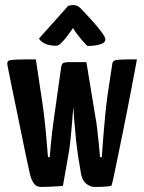

<svg xmlns="http://www.w3.org/2000/svg" viewBox="-20 -735 571 760"><path d="M354 5Q339 5 323 -6.5Q307 -18 301 -45L290 -112Q285 -143 281 -181Q277 -219 274 -257.5Q271 -296 269 -328.5Q267 -361 266 -380.5Q265 -400 265 -400L252 -453Q251 -462 256.5 -475.5Q262 -489 271 -489H322L358 -270Q362 -250 365 -223Q368 -196 370.5 -171Q373 -146 374.5 -129.5Q376 -113 376 -113H383Q385 -146 388.5 -188.5Q392 -231 396 -274Q400 -317 405 -353L424 -479Q425 -490 430.5 -494Q436 -498 456.5 -499Q477 -500 522 -500Q522 -500 517 -473Q512 -446 503.5 -401.5Q495 -357 484.5 -303Q474 -249 463 -195.5Q452 -142 443 -97.5Q434 -53 428 -26Q422 1 420 1Q420 1 404 3Q388 5 354 5ZM142 5Q124 5 114 -9Q104 -23 99 -44Q92 -74 83 -117Q74 -160 64 -209.5Q54 -259 44 -307Q34 -355 26 -394Q18 -433 13.5 -456.5Q9 -480 9 -480Q8 -491 14 -494.5Q20 -498 44.5 -499Q69 -500 122 -500L144 -353Q150 -315 155 -273Q160 -231 163 -194.5Q166 -158 168 -135.5Q170 -113 170 -113H177Q178 -129 180.5 -155.5Q183 -182 186.5 -213Q190 -244 194 -270L222 -468Q224 -481 229.5 -485Q235 -489 255 -489H282Q294 -489 292 -482.5Q290 -476 283.5 -467.5Q277 -459 276 -453L275 -402Q275 -402 274.5 -382Q274 -362 271.5 -329.5Q269 -297 266 -258Q263 -219 259 -181Q255 -143 249 -112L229 1Q229 1 214.5 2Q200 3 179.5 4Q159 5 142 5ZM326 -553Q326 -553 319.5 -559.5Q313 -566 304 -576.5Q295 -587 285.5 -599.5Q276 -612 269 -624Q269 -624 262 -614Q255 -604 244 -589.5Q233 -575 222 -564.5Q211 -554 203 -554Q179 -554 162 -560.5Q145 -567 134 -582L250 -712Q260 -715 270 -715Q278 -715 285.5 -712Q293 -709 299 -702Q299 -702 314 -686.5Q329 -671 348 -649.5Q367 -628 382 -608Q397 -588 397 -579Q397 -565 375 -559Q353 -553 326 -553Z"/></svg>

Font: Yanone Kaffeesatz SemiBold
Style: Regular
Weight: 600
Designer: Yanone (Cyrillic: Daniel Pouzeot, Huerta Tipografica, and Cyreal)
Foundry: Yanone
Version: Version 2.003